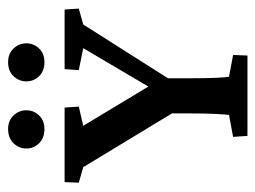

<svg xmlns="http://www.w3.org/2000/svg" viewBox="-100 -542 642 483"><g transform="rotate(-90 221.5 -301.0)"><path d="M400.9 -413.1 237.3 -155.3 265.6 -222.7V-146Q265.6 -104.5 266.8 -77.9Q268.1 -51.3 269.5 -46.4L324.2 -36.1L322.8 0H120.6L118.2 -36.1L173.3 -46.4Q174.3 -51.3 175.8 -77.9Q177.2 -104.5 177.2 -146V-222.7L198.2 -155.3L42 -413.1L2.9 -424.3L4.4 -460H191.9L194.3 -424.3L146 -413.1L252.9 -235.8H236.8L341.3 -413.1L286.1 -424.3L288.6 -460H438.5L440.9 -424.3ZM138.2 -510.7Q115.2 -510.7 102.1 -524.2Q88.9 -537.6 88.9 -556.2Q88.9 -574.7 102.1 -588.4Q115.2 -602.1 138.2 -602.1Q159.2 -602.1 172.1 -588.4Q185.1 -574.7 185.1 -556.2Q185.1 -537.6 172.1 -524.2Q159.2 -510.7 138.2 -510.7ZM306.2 -510.7Q283.7 -510.7 270.8 -524.2Q257.8 -537.6 257.8 -556.2Q257.8 -574.7 270.8 -588.4Q283.7 -602.1 306.2 -602.1Q327.6 -602.1 340.6 -588.4Q353.5 -574.7 353.5 -556.2Q353.5 -537.6 340.6 -524.2Q327.6 -510.7 306.2 -510.7Z"/></g></svg>

Font: Lateef Medium
Style: Regular
Weight: 500
Designer: SIL International
Foundry: SIL International
Version: Version 4.200